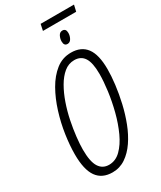

<svg xmlns="http://www.w3.org/2000/svg" viewBox="-238 -1040 948 1131"><g transform="rotate(-30 236.0 -475.0)"><path d="M236 -917 245 -960H472L462 -917ZM324 -778Q300 -778 300 -808Q300 -827 309 -844.5Q318 -862 336 -862Q360 -862 360 -832Q360 -813 350.5 -795.5Q341 -778 324 -778ZM176 10Q105 10 70 -39.5Q35 -89 35 -193Q35 -253 45.5 -324.5Q56 -396 78 -466.5Q100 -537 133 -595Q166 -653 211 -688.5Q256 -724 314 -724Q383 -724 418 -677.5Q453 -631 453 -532Q453 -486 446 -428.5Q439 -371 425 -310Q411 -249 389 -192Q367 -135 336 -89.5Q305 -44 265 -17Q225 10 176 10ZM180 -39Q225 -39 260 -73.5Q295 -108 321 -164.5Q347 -221 364 -287Q381 -353 389.5 -417.5Q398 -482 398 -532Q398 -607 376 -641.5Q354 -676 309 -676Q270 -676 239 -650.5Q208 -625 183.5 -582.5Q159 -540 141 -488Q123 -436 112 -382Q101 -328 95.5 -278.5Q90 -229 90 -194Q90 -112 113 -75.5Q136 -39 180 -39Z"/></g></svg>

Font: Noto Sans ExtraCondensed Light
Style: Italic
Weight: 300
Width: 2
Italic angle: -12°
Designer: Monotype Design Team
Foundry: Monotype Imaging Inc.
Version: Version 2.013; ttfautohint (v1.8.4.7-5d5b)